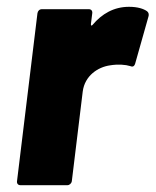

<svg xmlns="http://www.w3.org/2000/svg" viewBox="-20 -544 457 564"><path d="M359 -524C314 -524 279 -503 252 -471C249 -467 247 -469 247 -473L251 -505C252 -512 248 -517 241 -517H103C96 -517 91 -512 90 -505L30 -12C29 -5 33 0 40 0H178C184 0 190 -5 191 -12L223 -275C229 -322 268 -347 303 -352C327 -356 349 -354 362 -350C369 -347 374 -348 377 -357L416 -495C418 -501 417 -507 412 -511C402 -518 385 -524 359 -524Z"/></svg>

Font: Barlow ExtraBold
Style: Italic
Weight: 800
Italic angle: -7°
Designer: Jeremy Tribby
Foundry: Tribby Type
Version: Version 1.422;hotconv 1.0.109;makeotfexe 2.5.65596